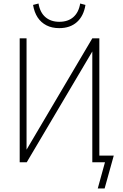

<svg xmlns="http://www.w3.org/2000/svg" viewBox="-20 -923 698 1092"><path d="M536 149 577 0H505V-638L509 -637L132 0H92V-705H131V-64L127 -65L505 -705H545V-38H627L575 149ZM317 -763Q275 -763 244 -779Q213 -795 194 -824Q175 -853 168 -895L199 -903Q208 -851 239 -825Q270 -799 317 -799Q367 -799 397.5 -826Q428 -853 436 -903L466 -895Q456 -832 417.5 -797.5Q379 -763 317 -763Z"/></svg>

Font: Nunito Sans 10pt Condensed ExtraLight
Style: Regular
Weight: 250
Width: 3
Designer: Vernon Adams
Foundry: Vernon Adams
Version: Version 3.101;gftools[0.9.27]